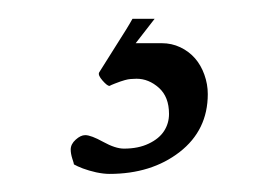

<svg xmlns="http://www.w3.org/2000/svg" viewBox="-20 -16 301 208"><path d="M56.6 146Q56.6 140.1 62 135.3Q67.4 130.4 72.3 130.4Q78.6 130.4 91.8 137.7Q105 145 114.3 145Q129.9 145 141.1 139.6Q152.3 134.3 157.7 126Q163.1 117.7 163.1 107.4Q163.1 88.9 152.1 79.1Q141.1 69.3 127.9 69.3Q124.5 69.3 121.6 69.6Q118.7 69.8 115.2 70.8Q111.8 71.8 110.4 72.3Q108.9 72.8 104.5 74.5Q100.1 76.2 98.6 77.1Q96.2 77.1 91.1 71.3Q85.9 65.4 87.4 62.5Q91.8 55.2 105.2 34.2Q118.7 13.2 123.5 4.4H147.5L127 30.8H155.3Q166 30.8 175.3 35.2Q184.6 39.6 191.2 47.1Q197.8 54.7 201.4 64.9Q205.1 75.2 205.1 85.9Q205.1 125 174.6 148.7Q144 172.4 98.6 172.4Q92.3 172.4 84.2 170.7Q76.2 168.9 69.8 166.5Q63.5 164.1 60.1 162.1Q60.1 161.1 58.3 155.8Q56.6 150.4 56.6 146Z"/></svg>

Font: Crimson
Style: Regular
Weight: 400
Version: Version 0.8